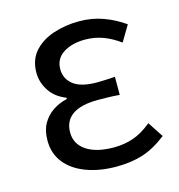

<svg xmlns="http://www.w3.org/2000/svg" viewBox="-90 -637 680 729"><g transform="rotate(-15 250.5 -272.0)"><path d="M281 13Q214 13 162 -6.5Q110 -26 81 -62.5Q52 -99 52 -150Q52 -189 67 -216Q82 -243 107.5 -260Q133 -277 164 -284V-289Q122 -305 100 -338.5Q78 -372 78 -410Q78 -460 106.5 -492.5Q135 -525 182.5 -541Q230 -557 285 -557Q335 -557 379 -541Q423 -525 461 -498L424 -436Q393 -459 359.5 -471.5Q326 -484 288 -484Q238 -484 203.5 -462.5Q169 -441 169 -399Q169 -362 198.5 -338.5Q228 -315 293 -315Q309 -315 325.5 -316Q342 -317 362 -318V-247Q338 -249 317.5 -249.5Q297 -250 277 -250Q210 -250 176.5 -226.5Q143 -203 143 -158Q143 -112 182 -86Q221 -60 290 -60Q330 -60 365.5 -72Q401 -84 439 -115L479 -54Q430 -16 384 -1.5Q338 13 281 13Z"/></g></svg>

Font: Noto Sans TC
Style: Regular
Weight: 400
Designer: Ryoko NISHIZUKA  (kana, bopomofo & ideographs); Paul D. Hunt (Latin, Greek & Cyrillic); Sandoll Communications , Soo-you
Foundry: Adobe
Version: Version 2.004-H2;hotconv 1.0.118;makeotfexe 2.5.65603